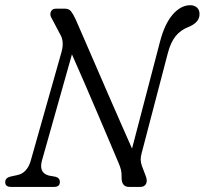

<svg xmlns="http://www.w3.org/2000/svg" viewBox="-23 -734 803 754"><path d="M141.5 -102.5Q135.5 -80.5 141.5 -65.5Q147.5 -50.5 169 -44.5L194.5 -40Q212.5 -35.5 212 -19Q212 0 189 0H20.5Q-3 0 -2.5 -19Q-2.5 -36 19.5 -41L45.5 -46.5Q65 -50.5 78.5 -65.8Q92 -81 98 -104L218.5 -529.5Q230.5 -572 212.5 -600.5L181.5 -659.5Q171.5 -673.5 176.2 -686.8Q181 -700 197.5 -700H231.5Q248 -700 256.2 -689.2Q264.5 -678.5 274 -658Q283.5 -636.5 303.2 -591.2Q323 -546 348.2 -487.5Q373.5 -429 400.5 -366.8Q427.5 -304.5 452.5 -248Q477.5 -191.5 495.5 -150.5L605.5 -571Q623.5 -640 655.2 -676.8Q687 -713.5 724 -713.5Q740.5 -713.5 750.8 -704Q761 -694.5 760.5 -678Q760.5 -645.5 717 -628Q686 -616 666.5 -591.8Q647 -567.5 636 -525L533 -131.5Q529.5 -118.5 529.5 -107.2Q529.5 -96 534.5 -82L550 -41Q556.5 -23 550.2 -11.5Q544 0 528 0H483.5Q454 0 454.5 -38Q455 -55 452 -67.2Q449 -79.5 442 -95.5Q430 -124 408.5 -174.8Q387 -225.5 361 -286.5Q335 -347.5 308.5 -408.8Q282 -470 259.5 -520.5Z"/></svg>

Font: Fraunces 72pt S100 Light
Style: Italic
Weight: 300
Italic angle: -16°
Version: Version 1.000; ttfautohint (v1.8.3)